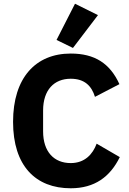

<svg xmlns="http://www.w3.org/2000/svg" viewBox="-20 -997 691 1029"><path d="M505 -916 382 -977 283 -783 371 -740ZM359 12C487 12 570 -49 622 -155L498 -227C477 -170 434 -123 359 -123C270 -123 211 -183 211 -293V-405C211 -515 270 -575 359 -575C434 -575 471 -536 489 -478L620 -546C569 -658 487 -710 359 -710C171 -710 50 -580 50 -344C50 -108 171 12 359 12Z"/></svg>

Font: LVC Sans
Style: Bold
Weight: 700
Designer: Mike Abbink, Paul van der Laan, Pieter van Rosmalen
Foundry: Bold Monday
Version: Version 3.0